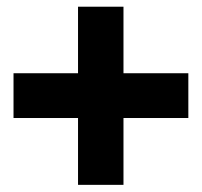

<svg xmlns="http://www.w3.org/2000/svg" viewBox="-20 -588 590 561"><path d="M208 -243.2H19.5V-374H208V-568.4H340.8V-374H530.3V-243.2H340.8V-47.9H208Z"/></svg>

Font: Reddit Sans Strawberry ExBold
Style: Regular
Weight: 800
Designer: Stephen Hutchings
Foundry: Reddit
Version: Version 1.013